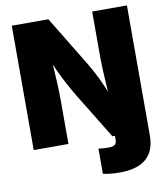

<svg xmlns="http://www.w3.org/2000/svg" viewBox="-99 -810 962 1106"><g transform="rotate(-10 382.0 -257.5)"><path d="M414.1 203.6V56.6Q427.7 58.6 441.9 59.6Q456.1 60.5 471.7 60.5Q499 60.5 509.8 51.8Q520.5 43 520.5 21V-61H718.8V32.7Q718.8 123 667 168.2Q615.2 213.4 512.2 213.4Q483.9 213.4 459.2 210.9Q434.6 208.5 414.1 203.6ZM45.4 0V-727.5H259.3L433.1 -441.9Q453.6 -407.7 472.9 -371.6Q492.2 -335.4 510.7 -292Q529.3 -248.5 547.9 -193.8L529.8 -184.1Q527.3 -223.6 523.9 -275.4Q520.5 -327.1 518.1 -377.2Q515.6 -427.2 515.6 -460.9V-727.5H718.8V0H505.4L342.8 -265.6Q317.9 -307.6 296.9 -346.4Q275.9 -385.3 255.6 -429.7Q235.4 -474.1 210.4 -529.8L234.4 -531.7Q238.3 -480.5 241.7 -429.9Q245.1 -379.4 246.8 -336.7Q248.5 -293.9 248.5 -265.6V0Z"/></g></svg>

Font: Inter 17pt Black
Style: Regular
Weight: 900
Version: Version 4.001;git-66647c0bb